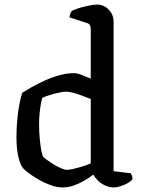

<svg xmlns="http://www.w3.org/2000/svg" viewBox="-20 -820 615 840"><path d="M254 0Q228 0 200 -10.5Q172 -21 147 -35.5Q122 -50 104.5 -63.5Q87 -77 81 -84Q68 -99 60 -135.5Q52 -172 52 -218Q52 -259 55.5 -296.5Q59 -334 65 -364.5Q71 -395 77 -414Q91 -423 116.5 -437.5Q142 -452 173.5 -466.5Q205 -481 238.5 -490.5Q272 -500 303 -500Q318 -500 338 -492Q358 -484 377 -476V-694Q377 -701 374 -708.5Q371 -716 361 -719L284 -744Q285 -754 288 -761Q291 -768 294 -772Q304 -778 325 -784.5Q346 -791 369 -795.5Q392 -800 405 -800Q434 -800 455.5 -778Q477 -756 477 -725V-71L552 -62Q554 -59 557 -51.5Q560 -44 560 -36Q553 -27 538 -18.5Q523 -10 506.5 -5Q490 0 479 0Q459 0 441 -8Q423 -16 409.5 -29Q396 -42 388 -56Q370 -42 347.5 -29Q325 -16 301.5 -8Q278 0 254 0ZM273 -77Q283 -77 300.5 -81Q318 -85 339 -91.5Q360 -98 377 -105V-387Q359 -394 339 -401.5Q319 -409 300.5 -414Q282 -419 269 -419Q258 -419 237 -414.5Q216 -410 195.5 -403.5Q175 -397 165 -392Q162 -382 158.5 -363Q155 -344 153 -321.5Q151 -299 151 -278Q151 -243 154 -212Q157 -181 161 -160Q165 -139 169 -134Q172 -130 184.5 -121Q197 -112 213 -102Q229 -92 245.5 -84.5Q262 -77 273 -77Z"/></svg>

Font: Texturina 12pt Medium
Style: Regular
Weight: 500
Designer: Guillermo Torres Carreño
Foundry: Omnibus-Type
Version: Version 1.002